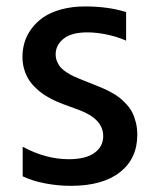

<svg xmlns="http://www.w3.org/2000/svg" viewBox="-20 -572 492 602"><path d="M202.1 10.7Q160.9 10.7 120.7 2.8Q80.6 -5 51.1 -19.2V-111.9Q123.6 -72.8 195.3 -72.8Q248.2 -72.8 275.9 -92.5Q303.6 -112.2 303.6 -145.2Q303.6 -198.5 229.4 -226.6L179.3 -245Q168.3 -249.3 159.4 -253Q150.6 -256.7 136.5 -264.2Q122.5 -271.7 111.7 -279.5Q100.9 -287.3 88.8 -299.4Q76.7 -311.4 68.7 -324.8Q60.7 -338.1 55.6 -355.8Q50.4 -373.6 50.4 -393.5Q50.4 -416.5 56.8 -438.6Q63.2 -460.6 78.3 -481.4Q93.4 -502.1 115.6 -517.6Q137.8 -533 171.5 -542.4Q205.3 -551.8 246.8 -551.8Q319.6 -551.8 375.4 -534.1V-444.6Q351.2 -455.6 317.6 -463.1Q284.1 -470.5 253.9 -470.5Q203.8 -470.5 179.2 -450.5Q154.5 -430.4 154.5 -401.6Q154.5 -388.5 159.8 -377.1Q165.1 -365.8 172.1 -358.5Q179 -351.2 191.1 -343.8Q203.1 -336.3 210.6 -332.9Q218 -329.5 230.8 -324.2L281.6 -304Q295.8 -298.3 305.4 -294Q315 -289.8 329.7 -281.8Q344.5 -273.8 354.6 -265.8Q364.7 -257.8 376.1 -245.6Q387.4 -233.3 394.4 -220Q401.3 -206.7 405.9 -188.4Q410.5 -170.1 410.5 -149.5Q410.5 -74.9 356.2 -32.1Q301.8 10.7 202.1 10.7Z"/></svg>

Font: TID UI Medium
Style: Regular
Weight: 500
Designer: The TID Project Authors
Foundry: Bakken & Bæck
Version: Version 1.001;hotconv 1.0.109;makeotfexe 2.5.65596